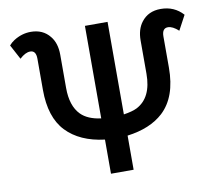

<svg xmlns="http://www.w3.org/2000/svg" viewBox="-88 -908 1175 1036"><g transform="rotate(-10 500.0 -389.5)"><path d="M438 24.9V-162.1Q302.2 -178.7 228.5 -256.3Q154.8 -334 154.8 -484.4V-655.3Q154.8 -700.2 123 -700.2Q96.2 -700.2 64.9 -670.9L22 -751Q34.2 -765.6 50.3 -775.9Q94.7 -804.2 144 -804.2Q210.4 -804.2 248 -757.3Q279.8 -718.8 279.8 -655.3V-473.1Q279.8 -374.5 328.1 -325.2Q365.2 -287.6 438 -278.3V-785.2H562V-278.3Q608.9 -285.2 635.3 -298.3Q720.2 -342.3 720.2 -473.1V-655.3Q720.2 -716.3 750 -754.9Q787.6 -804.2 856 -804.2Q930.2 -804.2 978 -751L935.1 -670.9Q903.3 -700.2 877.4 -700.2Q845.2 -700.2 845.2 -655.3V-484.4Q845.2 -323.7 759.3 -244.1Q687.5 -178.2 562 -162.1V24.9Z"/></g></svg>

Font: FORM UDPGothic
Style: Bold
Weight: 700
Foundry: Pronama LLC
Version: Version 1.051